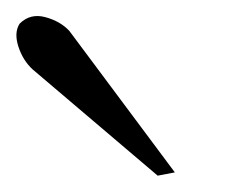

<svg xmlns="http://www.w3.org/2000/svg" viewBox="-84 -949 308 235"><path d="M130 -738 109 -734 -44 -864Q-56 -875 -61.5 -892Q-67 -909 -60 -920Q-47 -933 -28.5 -928Q-10 -923 1 -911Z"/></svg>

Font: GFS Artemisia
Style: Italic
Weight: 400
Italic angle: -12°
Designer: Takis Katsoulidis and George D. Matthiopoulos
Foundry: George Matthiopoulos and Takis Katsoulidis
Version: Version 1.0